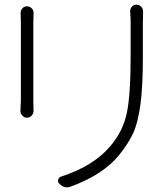

<svg xmlns="http://www.w3.org/2000/svg" viewBox="-20 -768 693 813"><path d="M67.4 -710.9Q66.4 -722.7 74.2 -731.9Q82 -741.2 94.2 -741.2Q106.4 -741.2 114.7 -732.4Q123 -723.6 122.1 -710.9Q121.1 -690.4 121.1 -671.9V-339.8Q121.1 -318.4 122.1 -299.8Q122.1 -288.1 114.3 -278.8Q106.4 -269.5 94.2 -269.5Q82 -269.5 74.2 -279.3Q66.4 -287.1 66.4 -297.9L68.4 -339.8V-671.9Q68.4 -691.4 67.4 -710.9ZM531.2 -717.8Q530.3 -730.5 538.1 -739.3Q545.9 -748 558.1 -748Q570.3 -748 578.1 -739.3Q585.9 -730.5 585.9 -719.7L585 -669.9V-529.3Q585 -402.3 574.7 -326.2Q564.5 -250 544.9 -206.5Q525.4 -163.1 487.3 -115.2Q420.9 -30.3 281.2 21.5Q271.5 25.4 263.7 25.4Q245.1 25.4 231.4 9.8Q225.6 4.9 225.6 -2Q225.6 -4.9 226.6 -7.8Q229.5 -17.6 239.3 -20.5Q376 -64.5 448.2 -150.4Q501 -212.9 517.1 -290Q533.2 -367.2 533.2 -530.3V-669.9Q533.2 -694.3 531.2 -717.8Z"/></svg>

Font: Gen Jyuu Gothic P Light
Style: Regular
Weight: 200
Designer: [Source Han Sans]
Ryoko NISHIZUKA  (kana & ideographs); Paul D. Hunt (Latin, Greek & Cyrillic); Wenlong ZHANG  (bopomofo
Version: Version 1.002.20150607